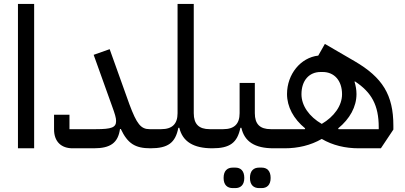

<svg xmlns="http://www.w3.org/2000/svg" viewBox="-20 -760 2078 984"><path d="M72 0H155V-740H72Z M352 0H461C545 0 585 -27 595 -99H599C634 -25 672 0 751 0L773 -22V-98H747C702 -98 681 -124 643 -226L542 -508L460 -479L554 -217C569 -176 575 -156 575 -140C575 -107 553 -98 471 -98H336V-172H257V-97C257 -33 295 0 352 0Z M751 0C841 0 879 -28 894 -105H899C916 -34 972 0 1068 0L1090 -22V-98H1055C999 -98 973 -124 973 -180V-740H890V-180C890 -125 863 -98 806 -98H773L751 -76Z M1308 204H1321C1348 204 1367 188 1367 152C1367 115 1348 99 1321 99H1308C1280 99 1261 115 1261 152C1261 188 1280 204 1308 204ZM1173 204H1186C1213 204 1232 188 1232 152C1232 115 1213 99 1186 99H1173C1145 99 1126 115 1126 152C1126 188 1145 204 1173 204ZM1068 0C1158 0 1196 -28 1212 -105H1217C1233 -34 1286 0 1382 0L1404 -22V-98H1368C1312 -98 1286 -124 1286 -180V-335H1208V-180C1208 -125 1181 -98 1124 -98H1090L1068 -76Z M1382 0H1439C1507 0 1572 -15 1629 -48C1685 -15 1750 0 1818 0H1932L1996 -96V-116C1996 -274 1940 -363 1798 -446L1645 -535L1611 -475C1521 -465 1451 -380 1451 -278C1451 -213 1484 -151 1544 -102L1542 -98H1404L1382 -76ZM1629 -125C1565 -162 1525 -218 1525 -277C1525 -347 1564 -391 1623 -391H1634C1693 -391 1733 -347 1733 -277C1733 -218 1692 -162 1629 -125ZM1799 -343C1884 -287 1921 -221 1921 -108V-98H1715L1713 -102C1773 -151 1807 -213 1807 -278C1807 -300 1803 -321 1797 -341Z"/></svg>

Font: IBM Plex Arabic Text
Style: Regular
Weight: 450
Designer: Mike Abbink, Paul van der Laan, Pieter van Rosmalen, Wael Morcos, Khajak Apelian
Foundry: Bold Monday
Version: Version 1.0